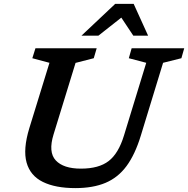

<svg xmlns="http://www.w3.org/2000/svg" viewBox="-20 -955 966 986"><path d="M255 -264.5Q227 -173.5 266.5 -131.2Q306 -89 395.5 -89Q487.5 -89 538 -128Q588.5 -167 616.5 -258.5L731 -632.5L641.5 -656L656 -707H926L911.5 -656L817.5 -632.5L703 -258Q673.5 -161.5 629.8 -102.2Q586 -43 521.8 -16Q457.5 11 367 11Q264.5 11 200 -20.8Q135.5 -52.5 116.5 -120.2Q97.5 -188 130.5 -296.5L234 -632.5L146 -656L162 -707H476.5L461.5 -656L368 -632ZM398.5 -772 571.5 -935H666.5L740.5 -772H664.5L603 -864.5L485.5 -772Z"/></svg>

Font: Newsreader Caption Medium
Style: Italic
Weight: 500
Italic angle: -17°
Designer: Hugues Gentile
Foundry: Production Type
Version: Version 1.001